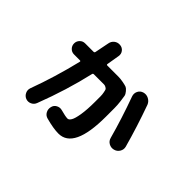

<svg xmlns="http://www.w3.org/2000/svg" viewBox="-128 -928 1256 1256"><g transform="rotate(45 500.0 -300.0)"><path d="M761.7 -174.8Q723.6 -314.5 668.9 -464.8Q661.1 -487.3 670.9 -507.8Q680.7 -528.3 703.1 -535.2Q726.6 -542 748 -530.8Q769.5 -519.5 778.3 -498Q832 -348.6 872.1 -203.1Q877.9 -180.7 865.7 -160.6Q853.5 -140.6 831.1 -134.8Q808.6 -128.9 788.1 -140.1Q767.6 -151.4 761.7 -174.8ZM206.1 -390.6Q184.6 -390.6 169.9 -405.8Q155.3 -420.9 155.3 -441.9Q155.3 -462.9 169.9 -478Q184.6 -493.2 206.1 -493.2H284.2Q292 -493.2 293.9 -501Q299.8 -528.3 313.5 -599.6Q317.4 -622.1 334.5 -635.7Q351.6 -649.4 375 -647.5Q397.5 -645.5 410.6 -628.4Q423.8 -611.3 419.9 -588.9L405.3 -502Q403.3 -493.2 412.1 -493.2H452.1Q494.1 -493.2 514.2 -493.2Q534.2 -493.2 559.6 -488.3Q585 -483.4 594.2 -479.5Q603.5 -475.6 616.2 -460.4Q628.9 -445.3 631.3 -432.6Q633.8 -419.9 637.7 -388.2Q641.6 -356.4 641.6 -329.6Q641.6 -302.7 641.6 -250Q641.6 47.9 500 47.9Q453.1 47.9 380.9 28.3Q358.4 22.5 347.7 2.4Q336.9 -17.6 342.8 -40Q347.7 -61.5 367.2 -71.8Q386.7 -82 407.2 -76.2Q453.1 -63.5 472.7 -63.5Q484.4 -63.5 495.6 -81.5Q506.8 -99.6 514.6 -147.9Q522.5 -196.3 522.5 -267.6Q522.5 -303.7 522.5 -319.8Q522.5 -335.9 519 -353.5Q515.6 -371.1 513.2 -375.5Q510.7 -379.9 501.5 -385.3Q492.2 -390.6 483.9 -390.6Q475.6 -390.6 457 -390.6H389.6Q381.8 -390.6 379.9 -382.8Q336.9 -194.3 260.7 3.9Q252.9 25.4 232.4 34.7Q211.9 43.9 191.4 36.1Q171.9 28.3 162.6 8.8Q153.3 -10.7 160.2 -31.2Q221.7 -197.3 266.6 -382.8Q268.6 -390.6 260.7 -390.6Z"/></g></svg>

Font: Rounded Mgen+ 1m bold
Style: Bold
Weight: 700
Designer: [Source Han Sans]
Ryoko NISHIZUKA  (kana & ideographs); Paul D. Hunt (Latin, Greek & Cyrillic); Wenlong ZHANG  (bopomofo
Version: Version 1.059.20150602